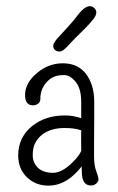

<svg xmlns="http://www.w3.org/2000/svg" viewBox="-20 -582 377 613"><path d="M239.3 -100.1Q238.8 -127 239.3 -166Q218.3 -173.3 186 -173.3Q142.6 -173.3 114.7 -152.3Q101.1 -141.6 92.8 -126.2Q84.5 -110.8 84.5 -86.7Q84.5 -62.5 101.1 -46.4Q117.7 -30.3 149.9 -30.3Q182.1 -30.3 221.7 -74.2Q232.9 -86.4 239.3 -100.1ZM270.5 10.3Q241.2 10.3 241.2 -34.2Q241.2 -37.1 240.7 -50.8Q236.3 -45.4 231 -39.1Q187 10.7 135.3 10.7Q93.8 10.7 66.4 -15.6Q38.1 -43 38.1 -85.4Q38.1 -144.5 84 -180.7Q104.5 -196.8 130.1 -205.1Q155.8 -213.4 187.5 -213.4Q213.9 -213.4 239.3 -204.6V-256.3Q239.3 -299.3 221.4 -320.8Q203.6 -342.3 184.6 -342.3Q165.5 -342.3 153.6 -337.4Q141.6 -332.5 132.3 -323.2Q111.8 -303.2 108.9 -273.4Q110.4 -257.8 102.5 -251.7Q94.7 -245.6 85.4 -245.6Q59.1 -245.6 60.1 -280.8Q61 -317.4 97.2 -348.1Q134.3 -379.9 180.2 -379.9Q248.5 -379.9 272.5 -312Q280.8 -287.6 280.8 -258.3V-208L280.3 -126V-82.5Q280.3 -53.2 287.4 -35.2Q294.4 -17.1 294.4 -9.5Q294.4 -2 287.1 4.2Q279.8 10.3 270.5 10.3ZM164.6 -460.9Q209.5 -508.8 226.1 -530.8Q256.3 -571.8 276.9 -559.6Q297.4 -545.9 278.3 -521Q264.6 -503.9 249.5 -489.3Q214.4 -455.1 203.1 -442.4Q191.9 -429.7 184.3 -423.6Q176.8 -417.5 169.4 -417.5Q162.1 -417.5 156 -422.1Q149.9 -426.8 149.9 -435.8Q149.9 -444.8 164.6 -460.9Z"/></svg>

Font: Pompiere 
Style: Regular
Weight: 400
Designer: Karolina Lach
Foundry: Sorkin Type Co.
Version: Version 1.002